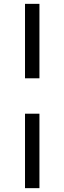

<svg xmlns="http://www.w3.org/2000/svg" viewBox="-20 -810 335 998"><path d="M110 -790H185V-403H110ZM110 -219H185V168H110Z"/></svg>

Font: CBA Beacon Sans
Style: Regular
Weight: 400
Designer: Wei Huang
Foundry: Wei Huang
Version: Version 1.002